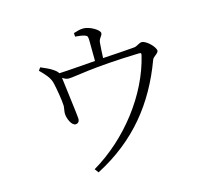

<svg xmlns="http://www.w3.org/2000/svg" viewBox="-113 -908 1226 1097"><g transform="rotate(-15 500.0 -359.5)"><path d="M285 -250C298 -251 308 -260 307 -279C307 -294 281 -490 277 -527C291 -517 302 -513 315 -513C351 -513 456 -540 737 -548C750 -548 752 -546 749 -532C697 -315 532 -98 322 26L339 49C577 -74 720 -257 807 -492C813 -509 844 -520 844 -536C844 -557 797 -606 769 -606C754 -606 738 -590 721 -588C679 -584 600 -579 533 -575C534 -603 536 -639 538 -661C539 -691 560 -698 560 -716C560 -735 505 -768 467 -768C448 -768 431 -763 409 -756L410 -735C430 -733 453 -731 465 -726C481 -721 482 -716 483 -695L484 -571C411 -566 324 -558 269 -556C265 -564 257 -572 242 -582C222 -596 199 -605 172 -617L160 -600C187 -572 216 -545 224 -507C231 -477 244 -403 245 -370C244 -353 239 -335 240 -323C241 -296 260 -249 285 -250Z"/></g></svg>

Font: Source Han Serif CN Light
Style: Regular
Weight: 300
Designer: Ryoko NISHIZUKA 西塚涼子 (kana & ideographs); Frank Grießhammer (Latin, Greek & Cyrillic); Wenlong ZHANG 张文龙 (bopomofo); San
Foundry: Adobe
Version: Version 2.003;hotconv 1.1.1;makeotfexe 2.6.0